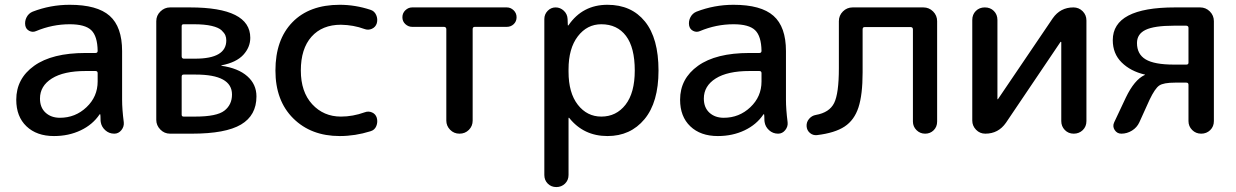

<svg xmlns="http://www.w3.org/2000/svg" viewBox="-20 -550 5086 790"><path d="M332 -257.8Q242.2 -257.8 193.4 -227.1Q144.5 -196.3 144.5 -144.5Q144.5 -107.4 167.5 -86.4Q190.4 -65.4 226.6 -65.4Q290 -65.4 335.9 -108.9Q381.8 -152.3 381.8 -214.8V-249Q381.8 -257.8 373 -257.8ZM202.1 9.8Q130.9 9.8 88.9 -30.3Q46.9 -70.3 46.9 -139.6Q46.9 -226.6 120.6 -279.3Q194.3 -332 332 -332H373Q381.8 -332 381.8 -340.8Q380.9 -401.4 355.5 -425.8Q330.1 -450.2 266.6 -450.2Q195.3 -450.2 127.9 -421.9Q114.3 -416 100.6 -422.9Q86.9 -429.7 84 -445.3Q81.1 -462.9 89.4 -479Q97.7 -495.1 114.3 -502Q187.5 -530.3 266.6 -530.3Q379.9 -530.3 431.2 -484.9Q482.4 -439.5 482.4 -339.8V-139.6Q482.4 -100.6 489.3 -46.9Q491.2 -29.3 479.5 -14.6Q467.8 0 450.2 0Q428.7 0 413.1 -14.2Q397.5 -28.3 394.5 -47.9Q393.6 -52.7 393.6 -63.5Q393.6 -74.2 392.6 -79.1Q392.6 -80.1 391.6 -80.1Q389.6 -80.1 389.6 -79.1Q361.3 -37.1 312 -13.7Q262.7 9.8 202.1 9.8Z M727.5 -234.4V-78.1Q727.5 -70.3 735.4 -70.3H783.2Q872.1 -70.3 903.3 -94.7Q934.6 -119.1 934.6 -161.1Q934.6 -243.2 785.2 -243.2H735.4Q727.5 -243.2 727.5 -234.4ZM727.5 -442.4V-318.4Q727.5 -309.6 735.4 -308.6H783.2Q911.1 -308.6 911.1 -383.8Q911.1 -395.5 907.2 -404.8Q903.3 -414.1 891.6 -425.3Q879.9 -436.5 851.1 -443.4Q822.3 -450.2 777.3 -450.2H735.4Q727.5 -450.2 727.5 -442.4ZM679.7 0Q656.2 0 639.6 -17.1Q623 -34.2 623 -56.6V-462.9Q623 -486.3 640.1 -502.9Q657.2 -519.5 679.7 -519.5H761.7Q1009.8 -519.5 1009.8 -394.5Q1009.8 -355.5 981 -324.2Q952.1 -293 891.6 -281.2Q890.6 -281.2 890.6 -280.3Q890.6 -279.3 891.6 -279.3Q960 -269.5 997.6 -236.3Q1035.2 -203.1 1035.2 -153.3Q1035.2 -75.2 971.7 -37.6Q908.2 0 769.5 0Z M1377.9 9.8Q1259.8 9.8 1186.5 -63Q1113.3 -135.7 1113.3 -259.8Q1113.3 -386.7 1183.1 -458.5Q1252.9 -530.3 1377.9 -530.3Q1441.4 -530.3 1503.9 -509.8Q1520.5 -504.9 1527.8 -488.3Q1535.2 -471.7 1530.3 -454.1Q1525.4 -438.5 1510.3 -431.6Q1495.1 -424.8 1479.5 -430.7Q1434.6 -447.3 1382.8 -448.2Q1305.7 -448.2 1261.7 -398.9Q1217.8 -349.6 1217.8 -259.8Q1217.8 -171.9 1264.6 -121.1Q1311.5 -70.3 1382.8 -70.3Q1431.6 -70.3 1480.5 -87.9Q1496.1 -93.8 1510.7 -87.4Q1525.4 -81.1 1530.3 -65.4Q1535.2 -47.9 1528.3 -31.2Q1521.5 -14.6 1503.9 -9.8Q1441.4 9.8 1377.9 9.8Z M1675.8 -439.5Q1660.2 -439.5 1647.9 -450.7Q1635.7 -461.9 1635.7 -479Q1635.7 -496.1 1647.9 -507.8Q1660.2 -519.5 1675.8 -519.5H2065.4Q2081.1 -519.5 2093.3 -507.8Q2105.5 -496.1 2105.5 -479Q2105.5 -461.9 2093.8 -450.7Q2082 -439.5 2065.4 -439.5H1933.6Q1924.8 -439.5 1924.8 -429.7V-53.7Q1924.8 -31.2 1909.2 -15.6Q1893.6 0 1870.6 0Q1847.7 0 1832 -16.1Q1816.4 -32.2 1816.4 -53.7V-429.7Q1816.4 -438.5 1807.6 -439.5Z M2319.3 -264.6V-254.9Q2319.3 -168 2357.4 -119.1Q2395.5 -70.3 2454.1 -70.3Q2515.6 -70.3 2553.7 -119.1Q2591.8 -168 2591.8 -259.8Q2591.8 -354.5 2555.7 -402.3Q2519.5 -450.2 2454.1 -450.2Q2395.5 -450.2 2357.4 -400.4Q2319.3 -350.6 2319.3 -264.6ZM2219.7 169.9V-471.7Q2219.7 -491.2 2233.4 -505.4Q2247.1 -519.5 2266.1 -519.5Q2285.2 -519.5 2299.8 -505.9Q2314.5 -492.2 2315.4 -471.7L2316.4 -446.3Q2316.4 -445.3 2317.4 -445.3Q2319.3 -445.3 2319.3 -446.3Q2377 -530.3 2479.5 -530.3Q2578.1 -530.3 2633.8 -461.4Q2689.5 -392.6 2689.5 -259.8Q2689.5 -128.9 2631.8 -59.6Q2574.2 9.8 2479.5 9.8Q2381.8 9.8 2322.3 -64.5Q2322.3 -65.4 2320.3 -65.4Q2319.3 -65.4 2319.3 -64.5V169.9Q2319.3 191.4 2304.7 205.6Q2290 219.7 2269 219.7Q2248 219.7 2233.9 205.6Q2219.7 191.4 2219.7 169.9Z M3063.5 -257.8Q2973.6 -257.8 2924.8 -227.1Q2876 -196.3 2876 -144.5Q2876 -107.4 2898.9 -86.4Q2921.9 -65.4 2958 -65.4Q3021.5 -65.4 3067.4 -108.9Q3113.3 -152.3 3113.3 -214.8V-249Q3113.3 -257.8 3104.5 -257.8ZM2933.6 9.8Q2862.3 9.8 2820.3 -30.3Q2778.3 -70.3 2778.3 -139.6Q2778.3 -226.6 2852.1 -279.3Q2925.8 -332 3063.5 -332H3104.5Q3113.3 -332 3113.3 -340.8Q3112.3 -401.4 3086.9 -425.8Q3061.5 -450.2 2998 -450.2Q2926.8 -450.2 2859.4 -421.9Q2845.7 -416 2832 -422.9Q2818.4 -429.7 2815.4 -445.3Q2812.5 -462.9 2820.8 -479Q2829.1 -495.1 2845.7 -502Q2918.9 -530.3 2998 -530.3Q3111.3 -530.3 3162.6 -484.9Q3213.9 -439.5 3213.9 -339.8V-139.6Q3213.9 -100.6 3220.7 -46.9Q3222.7 -29.3 3210.9 -14.6Q3199.2 0 3181.6 0Q3160.2 0 3144.5 -14.2Q3128.9 -28.3 3126 -47.9Q3125 -52.7 3125 -63.5Q3125 -74.2 3124 -79.1Q3124 -80.1 3123 -80.1Q3121.1 -80.1 3121.1 -79.1Q3092.8 -37.1 3043.5 -13.7Q2994.1 9.8 2933.6 9.8Z M3341.8 5.9Q3325.2 7.8 3312.5 -2.9Q3299.8 -13.7 3298.8 -30.8Q3297.9 -47.9 3309.1 -61Q3320.3 -74.2 3336.9 -77.1Q3392.6 -86.9 3412.1 -126Q3431.6 -165 3431.6 -269.5V-462.9Q3431.6 -486.3 3448.2 -502.9Q3464.8 -519.5 3488.3 -519.5H3779.3Q3802.7 -519.5 3819.3 -502.9Q3835.9 -486.3 3835.9 -462.9V-49.8Q3835.9 -28.3 3821.8 -14.2Q3807.6 0 3786.6 0Q3765.6 0 3751 -14.6Q3736.3 -29.3 3736.3 -49.8V-428.7Q3736.3 -437.5 3728.5 -438.5H3537.1Q3529.3 -438.5 3529.3 -428.7V-252Q3529.3 -160.2 3512.2 -107.9Q3495.1 -55.7 3455.1 -29.3Q3415 -2.9 3341.8 5.9Z M4034.2 0Q4011.7 0 3996.1 -16.1Q3980.5 -32.2 3980.5 -53.7V-467.8Q3980.5 -490.2 3995.1 -504.9Q4009.8 -519.5 4032.2 -519.5Q4054.7 -519.5 4069.3 -504.9Q4084 -490.2 4084 -467.8V-142.6L4085 -141.6H4085.9L4311.5 -474.6Q4342.8 -519.5 4396.5 -519.5Q4418.9 -519.5 4434.6 -503.9Q4450.2 -488.3 4450.2 -465.8V-51.8Q4450.2 -29.3 4435.1 -14.6Q4419.9 0 4397.9 0Q4376 0 4361.3 -15.1Q4346.7 -30.3 4346.7 -51.8V-377L4344.7 -377.9H4343.8L4119.1 -44.9Q4087.9 0 4034.2 0Z M4810.5 -444.3Q4729.5 -444.3 4693.8 -427.2Q4658.2 -410.2 4658.2 -373Q4658.2 -327.1 4693.8 -305.7Q4729.5 -284.2 4810.5 -284.2H4861.3Q4870.1 -284.2 4870.1 -292V-435.5Q4870.1 -443.4 4861.3 -444.3ZM4690.4 -243.2Q4631.8 -256.8 4595.2 -293Q4558.6 -329.1 4558.6 -384.8Q4558.6 -519.5 4814.5 -519.5H4918Q4941.4 -519.5 4958 -502.9Q4974.6 -486.3 4974.6 -462.9V-51.8Q4974.6 -29.3 4959.5 -14.6Q4944.3 0 4922.4 0Q4900.4 0 4885.3 -15.1Q4870.1 -30.3 4870.1 -51.8V-201.2Q4870.1 -210 4861.3 -210H4814.5Q4767.6 -210 4750 -198.2Q4732.4 -186.5 4710 -139.6L4668 -46.9Q4658.2 -25.4 4637.7 -12.7Q4617.2 0 4593.8 0Q4576.2 0 4566.4 -15.1Q4556.6 -30.3 4564.5 -46.9L4612.3 -148.4Q4647.5 -221.7 4689.5 -241.2Q4691.4 -241.2 4691.4 -242.2Z"/></svg>

Font: Rounded Mgen+ 2p medium
Style: Regular
Weight: 500
Designer: [Source Han Sans]
Ryoko NISHIZUKA  (kana & ideographs); Paul D. Hunt (Latin, Greek & Cyrillic); Wenlong ZHANG  (bopomofo
Version: Version 1.059.20150602